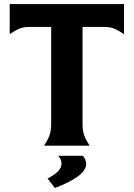

<svg xmlns="http://www.w3.org/2000/svg" viewBox="-20 -720 660 949"><path d="M198 0Q215 -26 224 -49.5Q233 -73 233 -108V-587H127Q95 -587 73.5 -577.5Q52 -568 28 -551V-700H593V-551Q568 -568 547 -577.5Q526 -587 494 -587H388V-108Q388 -90 390 -76Q392 -62 396.5 -50Q401 -38 407.5 -26Q414 -14 423 0ZM215 162Q244 148 264 129.5Q284 111 284 88Q284 80 280.5 70Q277 60 267 50H390Q406 71 406 90Q406 151 251 209Z"/></svg>

Font: LT Museum
Style: Bold
Weight: 700
Designer: Daniel Lyons
Foundry: LyonsType
Version: Version 1.010